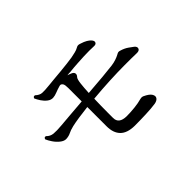

<svg xmlns="http://www.w3.org/2000/svg" viewBox="-94 -947 1189 1189"><g transform="rotate(-45 500.0 -352.5)"><path d="M539 -52Q475 -53 444.5 -84Q414 -115 414 -173V-342Q370 -337 332.5 -331.5Q295 -326 269 -320Q240 -313 222.5 -304Q205 -295 181 -294Q163 -294 143.5 -309.5Q124 -325 109.5 -346.5Q95 -368 88 -385Q93 -401 106 -395Q124 -376 150 -373.5Q176 -371 220 -375Q244 -377 297 -381.5Q350 -386 414 -391V-508Q414 -520 412.5 -532Q411 -544 405 -550Q404 -552 400.5 -554Q397 -556 393 -557Q392 -557 390 -556.5Q388 -556 386 -556Q361 -549 341.5 -541Q322 -533 305 -532Q286 -531 268.5 -544.5Q251 -558 238.5 -577Q226 -596 219 -612Q224 -627 237 -622Q257 -603 278 -601.5Q299 -600 345 -605Q362 -607 390.5 -609.5Q419 -612 451.5 -615Q484 -618 513 -621.5Q542 -625 561 -628Q581 -632 598 -636Q615 -640 627 -647Q635 -652 642.5 -653Q650 -654 663 -649Q686 -642 701 -633Q716 -624 723 -616Q737 -601 732 -589.5Q727 -578 710 -579Q688 -580 668 -580Q648 -580 621 -579Q601 -578 565.5 -576Q530 -574 493 -570Q486 -570 479.5 -569.5Q473 -569 466 -568Q474 -566 481 -563Q488 -560 493 -558Q508 -551 509.5 -539.5Q511 -528 500 -517Q492 -508 488 -474.5Q484 -441 482 -397Q551 -402 611.5 -407.5Q672 -413 702 -417Q724 -420 742 -426Q760 -432 773 -439Q783 -445 789.5 -446.5Q796 -448 807 -444Q834 -436 854.5 -421.5Q875 -407 884 -400Q899 -387 893.5 -373.5Q888 -360 865 -361Q845 -362 815 -362Q785 -362 757 -362Q703 -362 629.5 -358.5Q556 -355 481 -348Q480 -319 479.5 -286Q479 -253 479 -225Q479 -197 479 -181Q479 -130 546 -129Q580 -129 617 -133Q654 -137 678 -144Q679 -144 682 -145Q687 -146 692.5 -146.5Q698 -147 706 -144Q743 -127 753.5 -109Q764 -91 755 -78Q746 -65 723 -61Q690 -56 638 -54Q586 -52 539 -52Z"/></g></svg>

Font: Zen Old Mincho Medium
Style: Regular
Weight: 500
Designer: Yoshimichi Ohira
Foundry: Positype
Version: Version 1.500